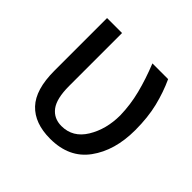

<svg xmlns="http://www.w3.org/2000/svg" viewBox="-139 -670 823 823"><g transform="rotate(45 272.5 -258.5)"><path d="M160.6 -528.3V-207.5Q160.6 -130.9 186.5 -96.7Q212.4 -62.5 258.8 -62.5Q327.6 -62.5 366.2 -125.7Q404.8 -189 404.8 -273.9Q403.3 -336.9 387.7 -398.4Q372.1 -460 344.7 -528.3H439.9Q464.8 -474.6 480 -412.8Q495.1 -351.1 495.1 -273.9Q495.1 -150.4 436.5 -70.1Q377.9 10.3 263.2 10.3Q168.9 10.3 119.4 -42.2Q69.8 -94.7 69.8 -208.5V-528.3Z"/></g></svg>

Font: Roboto Web
Style: Regular
Weight: 400
Designer: Google
Version: Version 1.200310; 2013